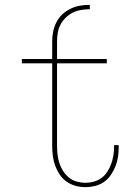

<svg xmlns="http://www.w3.org/2000/svg" viewBox="-20 -763 540 791"><path d="M195 -592Q195 -613 199 -633Q203 -653 212.5 -671.5Q222 -690 237 -704Q252 -718 270.5 -727Q289 -736 309 -739.5Q329 -743 350 -743V-725Q332 -725 314 -722Q296 -719 280 -711Q264 -703 251 -690.5Q238 -678 229.5 -662Q221 -646 218 -628Q215 -610 215 -592ZM332 8Q311 8 291 2.5Q271 -3 254 -15Q237 -27 225.5 -44.5Q214 -62 207 -81.5Q200 -101 197.5 -121.5Q195 -142 195 -163V-502H70V-520H195V-592H215V-520H420V-502H215V-163Q215 -145 217 -127Q219 -109 224.5 -91.5Q230 -74 240 -58.5Q250 -43 264 -31.5Q278 -20 296 -15Q314 -10 332 -10Q350 -10 367.5 -15Q385 -20 399 -30.5Q413 -41 422.5 -56Q432 -71 438 -87.5Q444 -104 447 -122Q450 -140 450 -157V-165H469V-156Q469 -136 466 -116Q463 -96 455.5 -77.5Q448 -59 436.5 -42Q425 -25 408.5 -13.5Q392 -2 372 3Q352 8 332 8Z"/></svg>

Font: Iosevka Term Curly Thin
Style: Regular
Weight: 100
Designer: Belleve Invis
Foundry: Belleve Invis
Version: Version 32.3.0